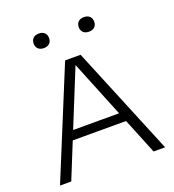

<svg xmlns="http://www.w3.org/2000/svg" viewBox="-139 -878 892 986"><g transform="rotate(-20 307.0 -385.5)"><path d="M20 0 264.5 -595H349L594.5 0H531.5L301 -568H312L81.5 0ZM144.5 -195.5 159.5 -245H454.5L469 -195.5ZM430.5 -691.5Q411 -691.5 399.8 -702.2Q388.5 -713 388.5 -731Q388.5 -749.5 399.8 -760.2Q411 -771 430.5 -771Q450.5 -771 461.8 -760.2Q473 -749.5 473 -731Q473 -713 461.8 -702.2Q450.5 -691.5 430.5 -691.5ZM184.5 -691.5Q164.5 -691.5 153.2 -702.2Q142 -713 142 -731Q142 -749.5 153.2 -760.2Q164.5 -771 184.5 -771Q204 -771 215.2 -760.2Q226.5 -749.5 226.5 -731Q226.5 -713 215.2 -702.2Q204 -691.5 184.5 -691.5Z"/></g></svg>

Font: Encode Sans SC SemiExpanded Light
Style: Regular
Weight: 300
Width: 6
Designer: Multiple Designers
Foundry: Impallari Type
Version: Version 3.002